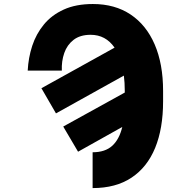

<svg xmlns="http://www.w3.org/2000/svg" viewBox="-20 -742 966 975"><path d="M294 -383.5H120.7Q123.9 -448.5 143.6 -509.1Q163.4 -569.6 202.8 -617.5Q242.2 -665.5 303.8 -693.5Q365.4 -721.6 451.7 -721.6Q563.2 -721.6 642.9 -668.5Q722.7 -615.4 765.4 -516.5Q808.2 -417.6 808.2 -279.8V-227.3Q808.2 -89.5 767.8 9.1Q727.3 107.6 647.7 160.3Q568.2 213.1 450.3 213.1V31.2Q513.8 31.2 549.9 -1.6Q585.9 -34.4 600.9 -97.3L376.4 28.4L301.1 -99.4L613.6 -272V-281.2Q613.6 -322.1 609 -358L264.2 -166.2L190.3 -294L561.8 -500Q516.7 -565.3 440.3 -565.3Q387.1 -565.3 353.9 -539.8Q320.7 -514.2 306.3 -472.7Q291.9 -431.1 294 -383.5Z"/></svg>

Font: Inter UI Black
Style: Regular
Weight: 900
Designer: Rasmus Andersson
Foundry: rsms
Version: 3.2;8d6f07862